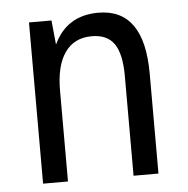

<svg xmlns="http://www.w3.org/2000/svg" viewBox="-44 -587 617 630"><g transform="rotate(-5 264.0 -271.5)"><path d="M73 -531H147L155 -451Q198 -543 302 -543Q453 -543 453 -329V0H371V-329Q371 -401 348 -434.5Q325 -468 274 -468Q216 -468 185.5 -424.5Q155 -381 155 -300V0H73Z"/></g></svg>

Font: PlemolJP
Style: Regular
Weight: 400
Monospace: yes
Version: v2.0.4; ttfautohint (v1.8.4.7-5d5b-dirty) -l 6 -r 45 -G 200 